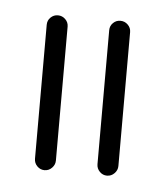

<svg xmlns="http://www.w3.org/2000/svg" viewBox="-33 -552 276 322"><g transform="rotate(5 105.5 -391.5)"><path d="M140.4 -279.3V-504.8Q140.4 -512.2 145.6 -517.2Q150.7 -522.2 157.8 -522.2Q165.2 -522.2 170.4 -517Q175.6 -511.9 175.6 -504.8V-279.3Q175.6 -272.2 170.4 -266.9Q165.2 -261.5 157.8 -261.5Q150.7 -261.5 145.6 -266.7Q140.4 -271.9 140.4 -279.3ZM35.2 -279.3V-504.8Q35.2 -512.2 40.4 -517.2Q45.6 -522.2 52.6 -522.2Q60 -522.2 65.2 -517Q70.4 -511.9 70.4 -504.8V-279.3Q70.4 -272.2 65.2 -266.9Q60 -261.5 52.6 -261.5Q45.6 -261.5 40.4 -266.7Q35.2 -271.9 35.2 -279.3Z"/></g></svg>

Font: 26F Galaxy Hebrew Light
Style: Regular
Weight: 300
Designer: C₂₉H₂₅N₃O₅
Version: Version 1.000